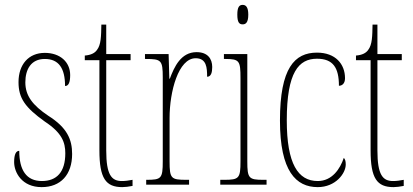

<svg xmlns="http://www.w3.org/2000/svg" viewBox="-20 -758 1697 788"><path d="M151 10C229 10 276 -41 276 -126C276 -185 256 -234 178 -283C114 -326 84 -365 84 -420C84 -473 107 -516 164 -516C221 -516 247 -478 247 -405C262 -405 268 -421 268 -450C268 -504 226 -541 164 -541C97 -541 56 -493 56 -421C56 -355 83 -317 164 -259C234 -213 248 -174 248 -129C248 -52 213 -15 152 -15C88 -15 59 -60 59 -139C46 -139 38 -125 38 -93C38 -50 70 10 151 10Z M482 10C493 10 509 8 524 5V-20C507 -17 496 -15 480 -15C438 -15 416 -40 416 -140V-511H516V-536H416V-657H396C395 -610 395 -575 378 -553C369 -540 353 -532 328 -530V-511H388V-141C388 -26 414 10 482 10Z M580 0H756V-20H745C682 -20 676 -25 676 -96V-274C676 -382 712 -519 783 -519C828 -519 830 -480 830 -443C846 -443 851 -460 851 -483C851 -517 832 -544 787 -544C722 -544 695 -483 677 -435H675L672 -536H575V-516H578C642 -516 648 -511 648 -440V-96C648 -25 642 -20 581 -20H580Z M976 -658C989 -658 999 -666 999 -698C999 -729 989 -738 976 -738C962 -738 954 -729 954 -698C954 -666 962 -658 976 -658ZM884 0H1074V-20H1061C1001 -20 995 -26 995 -96V-536H899V-516H905C963 -516 967 -508 967 -437V-96C967 -26 961 -20 900 -20H884Z M1284 10C1357 10 1399 -46 1399 -83C1399 -98 1396 -105 1391 -110C1376 -65 1343 -15 1284 -15C1203 -15 1157 -86 1157 -264C1157 -462 1206 -517 1281 -517C1347 -517 1371 -480 1371 -406C1383 -406 1396 -414 1396 -437C1396 -495 1357 -542 1281 -542C1189 -542 1129 -479 1129 -263C1129 -55 1195 10 1284 10Z M1595 10C1606 10 1622 8 1637 5V-20C1620 -17 1609 -15 1593 -15C1551 -15 1529 -40 1529 -140V-511H1629V-536H1529V-657H1509C1508 -610 1508 -575 1491 -553C1482 -540 1466 -532 1441 -530V-511H1501V-141C1501 -26 1527 10 1595 10Z"/></svg>

Font: Noto Serif Hebrew ExtraCondensed Thin
Style: Regular
Weight: 100
Width: 2
Designer: Monotype Design Team
Foundry: Monotype Imaging Inc.
Version: Version 2.004